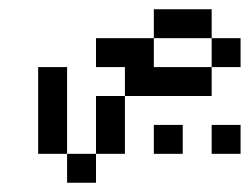

<svg xmlns="http://www.w3.org/2000/svg" viewBox="-20 -395 540 415"><path d="M437.5 -312.5H312.5V-375H437.5ZM62.5 -250H125V-62.5H62.5ZM125 -62.5H187.5V0H125ZM187.5 -187.5H250V-62.5H187.5ZM187.5 -312.5H312.5V-250H437.5V-187.5H250V-250H187.5ZM312.5 -125H375V-62.5H312.5ZM437.5 -125H500V-62.5H437.5ZM437.5 -312.5H500V-250H437.5Z"/></svg>

Font: 寒蝉点阵体 16px
Style: Regular
Weight: 400
Designer: Designed by Warren2060
Foundry: ChillType
Version: Version 1.000